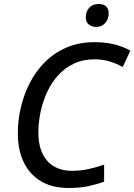

<svg xmlns="http://www.w3.org/2000/svg" viewBox="-20 -937 677 967"><path d="M325.2 9.8Q243.7 9.8 187 -23.7Q130.4 -57.1 100.1 -118.9Q69.8 -180.7 69.8 -265.1Q69.8 -331.1 85.2 -396.7Q100.6 -462.4 131.1 -521.2Q161.6 -580.1 207.8 -625.7Q253.9 -671.4 315.9 -698Q377.9 -724.6 455.1 -724.6Q510.3 -724.6 553.7 -714.1Q597.2 -703.6 636.7 -682.1L598.1 -599.6Q567.9 -616.2 533.4 -627.2Q499 -638.2 455.1 -638.2Q397.9 -638.2 352.8 -616.9Q307.6 -595.7 273.9 -558.8Q240.2 -522 218 -474.6Q195.8 -427.2 184.6 -374.5Q173.3 -321.8 173.3 -268.6Q173.3 -178.2 217.5 -127.4Q261.7 -76.7 343.3 -76.7Q385.3 -76.7 425.5 -85.4Q465.8 -94.2 504.4 -107.9V-22Q468.3 -8.8 425.5 0.5Q382.8 9.8 325.2 9.8ZM464.8 -801.3Q442.9 -801.3 427.5 -813.5Q412.1 -825.7 412.1 -849.6Q412.1 -878.4 429.2 -897.7Q446.3 -917 476.6 -917Q492.2 -917 503.7 -911.9Q515.1 -906.7 521.2 -896.2Q527.3 -885.7 527.3 -870.6Q527.3 -839.4 509.3 -820.3Q491.2 -801.3 464.8 -801.3Z"/></svg>

Font: Open Sans Medium
Style: Italic
Weight: 500
Italic angle: -12°
Designer: Monotype Design Team
Foundry: Monotype Imaging Inc.
Version: Version 3.000